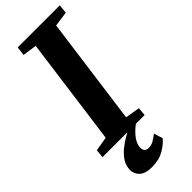

<svg xmlns="http://www.w3.org/2000/svg" viewBox="-317 -777 1037 1037"><g transform="rotate(-45 201.5 -258.0)"><path d="M-7 0 -2 -48 79.5 -62 163 -680 82 -692 88.5 -743H410L404.5 -692L319 -680L235.5 -62L319 -48L315 0ZM145 227.5Q95 227.5 72 206.2Q49 185 49 155.5Q49 122.5 66 96Q83 69.5 109.5 48Q136 26.5 165.5 9.8Q195 -7 219.5 -19.5L246.5 -28L271.5 -16.5Q241 3.5 219 24.8Q197 46 185.5 66.8Q174 87.5 173.5 106.5Q173.5 127 182.5 134.2Q191.5 141.5 205.5 141.5Q225.5 141.5 242.5 131.8Q259.5 122 279.5 106.5L295.5 157.5Q276 182 237.5 204.8Q199 227.5 145 227.5Z"/></g></svg>

Font: Merriweather 20pt ExtraBold
Style: Italic
Weight: 800
Italic angle: -7.8°
Version: Version 2.101